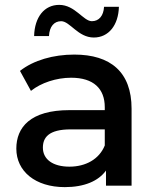

<svg xmlns="http://www.w3.org/2000/svg" viewBox="-20 -762 642 788"><path d="M410 -165C387 -108 331 -78 265 -78C197 -78 156 -108 156 -156C156 -197 179 -231 270 -231H410ZM246 6C326 6 384 -19 415 -62V0H520V-316C520 -466 434 -538 285 -538C199 -538 118 -515 62 -471L107 -389C148 -422 211 -443 272 -443C364 -443 410 -398 410 -322V-310H265C104 -310 47 -239 47 -152C47 -59 125 6 246 6ZM365 -608C426 -608 466 -659 468 -734H407C405 -697 386 -675 357 -675C322 -675 288 -742 223 -742C162 -742 122 -692 120 -614H181C183 -653 202 -675 231 -675C267 -675 300 -608 365 -608Z"/></svg>

Font: Montserrat-Alt1 SemBd
Style: Regular
Weight: 600
Designer: Differentunic
Foundry: Differentunic
Version: Version 7.222